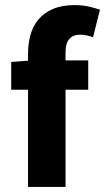

<svg xmlns="http://www.w3.org/2000/svg" viewBox="-20 -733 412 753"><path d="M90 0V-381H24V-490L90 -495V-522Q90 -561 99.5 -596Q109 -631 131 -657Q153 -683 188 -698Q223 -713 273 -713Q304 -713 329.5 -707Q355 -701 372 -695L345 -587Q317 -597 294 -597Q267 -597 252 -580.5Q237 -564 237 -526V-496H326V-381H237V0Z"/></svg>

Font: Font
Style: ¶
Weight: 700
Designer: Paul D. Hunt
Foundry: Adobe Systems Incorporated
Version: Version 3.000